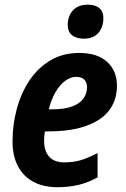

<svg xmlns="http://www.w3.org/2000/svg" viewBox="-20 -778 530 808"><path d="M221.2 9.8Q164.1 9.8 121.8 -12.2Q79.6 -34.2 56.2 -77.4Q32.7 -120.6 32.7 -183.1Q32.7 -253.4 50.8 -320.1Q68.8 -386.7 104.2 -439.7Q139.6 -492.7 192.1 -523.9Q244.6 -555.2 313.5 -555.2Q389.6 -555.2 430.9 -517.6Q472.2 -480 472.2 -417Q472.2 -372.1 453.6 -336.2Q435.1 -300.3 398.4 -275.6Q361.8 -251 308.3 -238Q254.9 -225.1 185.5 -225.1H168.9Q167.5 -215.3 166.5 -206.1Q165.5 -196.8 165.5 -187.5Q165.5 -141.6 187.3 -118.2Q209 -94.7 250 -94.7Q287.6 -94.7 318.4 -103.5Q349.1 -112.3 390.6 -133.8V-31.7Q351.6 -9.8 310.8 0Q270 9.8 221.2 9.8ZM185.5 -317.9H198.2Q252 -317.9 284.4 -330.3Q316.9 -342.8 331.5 -363.8Q346.2 -384.8 346.2 -410.2Q346.2 -431.6 334.5 -443.1Q322.8 -454.6 300.8 -454.6Q276.9 -454.6 254.2 -437.7Q231.4 -420.9 213.6 -390.4Q195.8 -359.9 185.5 -317.9ZM332 -615.2Q301.8 -615.2 283.4 -629.6Q265.1 -644 265.1 -672.9Q265.1 -710.4 287.1 -734.4Q309.1 -758.3 349.1 -758.3Q369.1 -758.3 383.8 -752.4Q398.4 -746.6 406.7 -734.1Q415 -721.7 415 -701.2Q415 -664.6 394.3 -639.9Q373.5 -615.2 332 -615.2Z"/></svg>

Font: Open Sans SemiCondensed
Style: Bold Italic
Weight: 700
Width: 4
Italic angle: -12°
Designer: Monotype Design Team
Foundry: Monotype Imaging Inc.
Version: Version 3.003